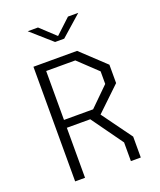

<svg xmlns="http://www.w3.org/2000/svg" viewBox="-168 -1045 956 1149"><g transform="rotate(-20 310.0 -471.0)"><path d="M129.5 -368.5H357L477 -486.5V-566.5L357 -680H129.5V-730H386.5L540 -586V-469L382.5 -318.5H129.5ZM108.5 -730H171.5V0H108.5ZM463.5 -119 299 -348.5H370L526.5 -133V0H463.5ZM281 -825H339L471 -941.5H405.5L310 -852.5L214.5 -941.5H149Z"/></g></svg>

Font: Monaspace Krypton Var
Style: Regular
Weight: 400
Designer: Riley Cran and the Lettermatic Team
Version: Version 1.101 (Monaspace Krypton Var)